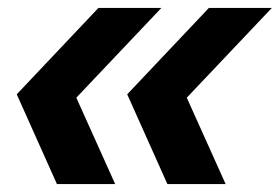

<svg xmlns="http://www.w3.org/2000/svg" viewBox="-20 -489 697 478"><path d="M121.7 -30.8 21.7 -254.2 225 -469.2H381.7L170 -245.8L266.7 -30.8ZM396.7 -30.8 296.7 -254.2 500 -469.2H656.7L445 -245.8L541.7 -30.8Z"/></svg>

Font: Funnel Sans Light
Style: Bold Italic
Weight: 700
Italic angle: -14.036°
Version: Version 1.000